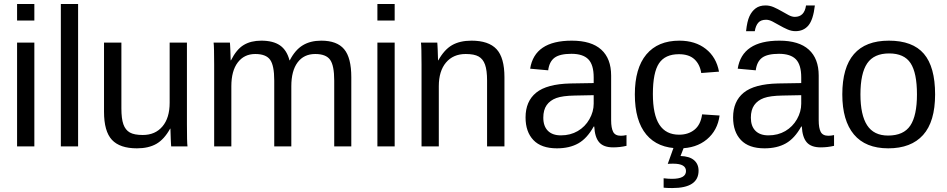

<svg xmlns="http://www.w3.org/2000/svg" viewBox="-20 -745 4820 977"><path d="M66.9 -640.6H154.8V-724.6H66.9ZM66.9 0H154.8V-528.3H66.9Z M289.6 0H377.4V-724.6H289.6Z M597.7 -528.3H509.3V-176.3C509.3 -109.9 522.7 -62.3 549.6 -33.4C576.4 -4.6 618.8 9.8 676.8 9.8C716.1 9.8 749.1 2.2 775.6 -12.9C802.2 -28.1 825.5 -53.9 845.7 -90.3H847.2C847.8 -64.6 848.4 -47.1 848.9 -37.8C849.4 -28.6 849.8 -20.3 850.1 -13.2C850.4 -6 850.7 -1.6 851.1 0H934.1C932.1 -13.7 931.2 -51.3 931.2 -112.8V-528.3H843.3V-222.2C843.3 -170.7 831.1 -130.5 806.6 -101.6C782.2 -72.6 748.9 -58.1 706.5 -58.1C677.6 -58.1 655.6 -62.3 640.6 -70.8C625.7 -79.3 614.7 -93.1 607.9 -112.3C601.1 -131.5 597.7 -158.5 597.7 -193.4Z M1375.5 0H1462.4V-306.2C1462.4 -358.6 1473.1 -399 1494.4 -427.5C1515.7 -456 1545.6 -470.2 1584 -470.2C1620.4 -470.2 1645.7 -460.4 1659.7 -440.9C1673.7 -421.4 1680.7 -386.1 1680.7 -335V0H1767.6V-352.1C1767.6 -418.1 1755.5 -465.7 1731.2 -494.6C1706.9 -523.6 1668.1 -538.1 1614.7 -538.1C1578 -538.1 1546.6 -530.3 1520.8 -514.6C1494.9 -499 1472.8 -473.5 1454.6 -438H1453.1C1444 -472.8 1427.8 -498.2 1404.5 -514.2C1381.3 -530.1 1349.6 -538.1 1309.6 -538.1C1274.4 -538.1 1244.6 -530.8 1220.2 -516.1C1195.8 -501.5 1174.2 -475.4 1155.3 -438H1153.8C1153.2 -463.7 1152.6 -481.2 1152.1 -490.5C1151.6 -499.8 1151.2 -508 1150.9 -515.1C1150.6 -522.3 1150.2 -526.7 1149.9 -528.3H1066.9C1068.8 -514.6 1069.8 -477.1 1069.8 -415.5V0H1157.2V-306.2C1157.2 -358.2 1168.1 -398.6 1189.9 -427.2C1211.8 -455.9 1241.4 -470.2 1278.8 -470.2C1315.3 -470.2 1340.5 -460.4 1354.5 -440.9C1368.5 -421.4 1375.5 -386.1 1375.5 -335Z M1900.4 -640.6H1988.3V-724.6H1900.4ZM1900.4 0H1988.3V-528.3H1900.4Z M2458.5 0H2546.9V-352.1C2546.9 -418.5 2533.4 -466.1 2506.6 -494.9C2479.7 -523.7 2437.3 -538.1 2379.4 -538.1C2340 -538.1 2307 -530.5 2280.5 -515.4C2254 -500.2 2230.6 -474.4 2210.4 -438H2209C2208.3 -463.7 2207.8 -481.2 2207.3 -490.5C2206.8 -499.8 2206.4 -508 2206.1 -515.1C2205.7 -522.3 2205.4 -526.7 2205.1 -528.3H2122.1C2124 -514.6 2125 -477.1 2125 -415.5V0H2212.9V-306.2C2212.9 -357.6 2225.1 -397.8 2249.5 -426.8C2273.9 -455.7 2307.3 -470.2 2349.6 -470.2C2378.6 -470.2 2400.6 -466 2415.5 -457.5C2430.5 -449.1 2441.4 -435.2 2448.2 -416C2455.1 -396.8 2458.5 -369.8 2458.5 -335Z M2814 9.8C2856.6 9.8 2892.8 1.4 2922.6 -15.4C2952.4 -32.1 2978.5 -60.7 3001 -101.1H3003.9C3005.9 -64.6 3014.2 -37.8 3029.1 -20.8C3043.9 -3.7 3067.5 4.9 3100.1 4.9C3123.2 4.9 3145.8 2.3 3168 -2.9V-57.6C3157.2 -55.3 3147.6 -54.2 3139.2 -54.2C3120 -54.2 3106.9 -60.8 3100.1 -74C3093.3 -87.2 3089.8 -106.8 3089.8 -132.8V-360.4C3089.8 -418 3073.1 -462 3039.6 -492.4C3006 -522.9 2956.1 -538.1 2889.6 -538.1C2763.3 -538.1 2692.7 -490.6 2677.7 -395.5L2769.5 -387.2C2773.1 -416.5 2783.9 -437.8 2801.8 -451.2C2819.7 -464.5 2848.3 -471.2 2887.7 -471.2C2926.8 -471.2 2955.4 -461.9 2973.6 -443.4C2991.9 -424.8 3001 -394 3001 -351.1V-322.3L2882.3 -320.3C2802.2 -318.4 2744.2 -302.7 2708.3 -273.4C2672.3 -244.1 2654.3 -202.1 2654.3 -147.5C2654.3 -98.6 2667.6 -60.2 2694.3 -32.2C2721 -4.2 2760.9 9.8 2814 9.8ZM2834 -56.2C2805.3 -56.2 2783.3 -64 2767.8 -79.6C2752.4 -95.2 2744.6 -117.4 2744.6 -146C2744.6 -172.4 2750.3 -193.7 2761.7 -210C2773.1 -226.2 2789.5 -238.3 2810.8 -246.1C2832.1 -253.9 2863.4 -258.1 2904.8 -258.8L3001 -260.7V-217.3C3001 -190.3 2993.7 -164 2979.2 -138.4C2964.8 -112.9 2945 -92.8 2919.9 -78.1C2894.9 -63.5 2866.2 -56.2 2834 -56.2Z M3302.2 -266.6C3302.2 -339.8 3312.7 -391.9 3333.5 -422.9C3354.3 -453.8 3388 -469.2 3434.6 -469.2C3468.8 -469.2 3495.1 -460.6 3513.7 -443.4C3532.2 -426.1 3543.8 -402.8 3548.3 -373.5L3638.7 -380.4C3629.6 -429.5 3607.2 -468.1 3571.5 -496.1C3535.9 -524.1 3491 -538.1 3437 -538.1C3364.1 -538.1 3308.1 -514.7 3269 -468C3230 -421.3 3210.4 -353.5 3210.4 -264.6C3210.4 -175.1 3229.9 -107 3268.8 -60.3C3307.7 -13.6 3364.1 9.8 3438 9.8C3494 9.8 3540.2 -5.4 3576.7 -35.6C3613.1 -65.9 3634.8 -106.4 3641.6 -157.2L3552.7 -163.1C3547.9 -127.9 3534.9 -101.9 3513.9 -85C3492.9 -68 3466.8 -59.6 3435.5 -59.6C3391 -59.6 3357.6 -76.5 3335.4 -110.4C3313.3 -144.2 3302.2 -196.3 3302.2 -266.6ZM3534.7 123.5C3534.7 101.1 3527 83.3 3511.7 70.1C3496.4 56.9 3473.5 49.8 3442.9 48.8L3461.9 0H3409.7L3377.9 88.9C3382.5 88.2 3391.8 87.9 3405.8 87.9C3449.1 87.9 3470.7 100.4 3470.7 125.5C3470.7 151.9 3446.8 165 3398.9 165C3386.9 165 3372.9 164.1 3356.9 162.1V210C3367.7 211.3 3382.3 211.9 3400.9 211.9C3490.1 211.9 3534.7 182.5 3534.7 123.5Z M3870.1 9.8C3912.8 9.8 3949 1.4 3978.8 -15.4C4008.5 -32.1 4034.7 -60.7 4057.1 -101.1H4060.1C4062 -64.6 4070.4 -37.8 4085.2 -20.8C4100 -3.7 4123.7 4.9 4156.2 4.9C4179.4 4.9 4202 2.3 4224.1 -2.9V-57.6C4213.4 -55.3 4203.8 -54.2 4195.3 -54.2C4176.1 -54.2 4163.1 -60.8 4156.2 -74C4149.4 -87.2 4146 -106.8 4146 -132.8V-360.4C4146 -418 4129.2 -462 4095.7 -492.4C4062.2 -522.9 4012.2 -538.1 3945.8 -538.1C3819.5 -538.1 3748.9 -490.6 3733.9 -395.5L3825.7 -387.2C3829.3 -416.5 3840 -437.8 3857.9 -451.2C3875.8 -464.5 3904.5 -471.2 3943.8 -471.2C3982.9 -471.2 4011.6 -461.9 4029.8 -443.4C4048 -424.8 4057.1 -394 4057.1 -351.1V-322.3L3938.5 -320.3C3858.4 -318.4 3800.4 -302.7 3764.4 -273.4C3728.4 -244.1 3710.4 -202.1 3710.4 -147.5C3710.4 -98.6 3723.8 -60.2 3750.5 -32.2C3777.2 -4.2 3817.1 9.8 3870.1 9.8ZM3890.1 -56.2C3861.5 -56.2 3839.4 -64 3824 -79.6C3808.5 -95.2 3800.8 -117.4 3800.8 -146C3800.8 -172.4 3806.5 -193.7 3817.9 -210C3829.3 -226.2 3845.6 -238.3 3866.9 -246.1C3888.3 -253.9 3919.6 -258.1 3960.9 -258.8L4057.1 -260.7V-217.3C4057.1 -190.3 4049.9 -164 4035.4 -138.4C4020.9 -112.9 4001.1 -92.8 3976.1 -78.1C3951 -63.5 3922.4 -56.2 3890.1 -56.2ZM4027.8 -586.4C4055.5 -586.4 4077.5 -596.2 4093.8 -615.7C4110 -635.3 4120.9 -669.1 4126.5 -717.3H4081.5C4076 -678.5 4057 -659.2 4024.4 -659.2C4014.6 -659.2 4004.2 -662.2 3992.9 -668.2L3957 -688.2C3944.3 -695.6 3931.2 -702.2 3917.5 -708.3C3903.8 -714.3 3889.8 -717.3 3875.5 -717.3C3855 -717.3 3838.1 -712.3 3825 -702.4C3811.8 -692.5 3801.3 -679 3793.5 -661.9C3785.6 -644.8 3779.9 -619.6 3776.4 -586.4H3820.8C3823.7 -605 3829.6 -619.3 3838.4 -629.4C3847.2 -639.5 3860.5 -644.5 3878.4 -644.5C3888.5 -644.5 3899.3 -641.5 3910.9 -635.5C3922.4 -629.5 3934.6 -622.8 3947.3 -615.5C3960 -608.2 3973.1 -601.5 3986.8 -595.5C4000.5 -589.4 4014.2 -586.4 4027.8 -586.4Z M4738.3 -264.6C4738.3 -358.1 4719.2 -427 4681.2 -471.4C4643.1 -515.9 4583.7 -538.1 4502.9 -538.1C4345.1 -538.1 4266.1 -446.9 4266.1 -264.6C4266.1 -175.8 4285.8 -107.8 4325.2 -60.8C4364.6 -13.8 4422.9 9.8 4500 9.8C4577.5 9.8 4636.6 -12.9 4677.2 -58.1C4717.9 -103.4 4738.3 -172.2 4738.3 -264.6ZM4646 -264.6C4646 -192.7 4634.7 -139.8 4612.1 -106C4589.4 -72.1 4551.8 -55.2 4499 -55.2C4450.5 -55.2 4415 -72.7 4392.3 -107.7C4369.7 -142.7 4358.4 -195 4358.4 -264.6C4358.4 -336.3 4369.9 -388.9 4392.8 -422.6C4415.8 -456.3 4453 -473.1 4504.4 -473.1C4555.5 -473.1 4591.9 -456.6 4613.5 -423.6C4635.2 -390.5 4646 -337.6 4646 -264.6Z"/></svg>

Font: Arimo
Style: Regular
Weight: 400
Designer: Steve Matteson
Foundry: Monotype Imaging Inc.
Version: Version 1.32